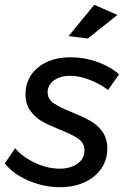

<svg xmlns="http://www.w3.org/2000/svg" viewBox="-31 -772 524 798"><path d="M-11 -93 32 -156Q63 -119 115 -95Q167 -71 217 -71Q262 -71 291 -91.5Q320 -112 320 -146Q320 -177 295 -195Q270 -213 218 -233Q171 -252 143 -268Q115 -284 95 -311.5Q75 -339 75 -380Q75 -449 127 -491.5Q179 -534 263 -534Q320 -534 374 -514.5Q428 -495 464 -463L418 -398Q384 -424 341 -440.5Q298 -457 261 -457Q220 -457 193.5 -438Q167 -419 167 -388Q167 -360 192 -343Q217 -326 267 -306Q313 -287 343 -270.5Q373 -254 394 -225.5Q415 -197 415 -155Q415 -108 390 -71.5Q365 -35 320.5 -14.5Q276 6 219 6Q151 6 87 -21.5Q23 -49 -11 -93ZM361 -752 457 -710 334 -612 254 -622Z"/></svg>

Font: Gontserrat
Style: Italic
Weight: 400
Italic angle: -11.3°
Designer: Julieta Ulanovsky
Foundry: Julieta Ulanovsky
Version: Version 6.001